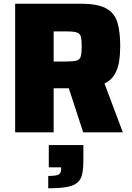

<svg xmlns="http://www.w3.org/2000/svg" viewBox="-20 -708 708 1027"><path d="M61 0V-688H412Q504 -688 549 -662.5Q594 -637 608.5 -586.5Q623 -536 623 -462Q623 -418 617 -379Q611 -340 593 -309.5Q575 -279 539 -261L637 0H425L348 -236H342H267V0ZM267 -379H335Q372 -379 389.5 -384Q407 -389 412 -406Q417 -423 417 -459Q417 -493 413 -510.5Q409 -528 392 -534Q375 -540 335 -540H267ZM238 299V233Q283 233 295 225Q307 217 307 196V187H241V68H426V146Q426 191 420 221Q414 251 395 268Q376 285 338.5 292Q301 299 238 299Z"/></svg>

Font: Saira ExtraBold
Style: Regular
Weight: 800
Designer: Hector Gatti with collaboration of the Omnibus-Type team
Foundry: Omnibus-Type
Version: Version 1.100; ttfautohint (v1.8.3)